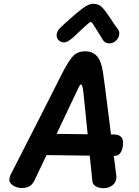

<svg xmlns="http://www.w3.org/2000/svg" viewBox="-20 -983 735 1014"><path d="M587 -160H581Q591 -81 594 -57Q595 -53 595 -48Q595 -22 575 -5.5Q555 11 526 11Q504 11 487 1.5Q470 -8 468 -25L454 -161L226 -164L212 -135Q196 -100 161 -28Q142 10 97 10Q68 10 47 -4.5Q26 -19 30 -41Q32 -53 35 -58Q219 -418 306 -591Q341 -660 365 -686Q389 -712 429 -712Q469 -712 492 -686.5Q515 -661 524 -600Q534 -531 544 -449Q554 -367 559 -331L566 -273H579Q630 -273 630 -229Q630 -199 618.5 -179.5Q607 -160 587 -160ZM443 -274 424 -461Q420 -504 416.5 -520.5Q413 -537 408 -537Q404 -537 398.5 -527.5Q393 -518 383 -495L369 -466L279 -276ZM523 -773 495 -818Q483 -838 473.5 -852.5Q464 -867 460 -867Q456 -867 444.5 -857.5Q433 -848 421.5 -837Q410 -826 401 -818L365 -784Q349 -771 338.5 -765Q328 -759 318 -759Q302 -759 290.5 -770Q279 -781 279 -797Q279 -806 284 -817Q289 -828 299 -837Q317 -853 330 -866Q381 -912 414.5 -937.5Q448 -963 472 -963Q500 -963 517.5 -946Q535 -929 562 -888Q583 -854 602 -830Q610 -818 610 -807Q610 -786 594.5 -770Q579 -754 558 -754Q533 -754 523 -773Z"/></svg>

Font: Mali SemiBold
Style: Italic
Weight: 600
Italic angle: -10°
Version: Version 1.000; ttfautohint (v1.6)